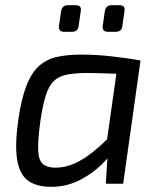

<svg xmlns="http://www.w3.org/2000/svg" viewBox="-20 -710 613 742"><path d="M294 -499Q320 -499 349.5 -497.5Q379 -496 409 -492.5Q439 -489 468.5 -485Q498 -481 523 -476L485 -423Q430 -425 386.5 -426.5Q343 -428 320 -428Q270 -428 238 -421.5Q206 -415 187 -396Q168 -377 156.5 -340Q145 -303 136 -242Q126 -169 127.5 -130Q129 -91 145.5 -76.5Q162 -62 195 -62Q231 -62 266.5 -77.5Q302 -93 340 -123.5Q378 -154 419 -197L436 -156Q411 -111 371.5 -73Q332 -35 283 -11.5Q234 12 178 12Q120 12 87.5 -12.5Q55 -37 46 -94.5Q37 -152 51 -249Q63 -331 83 -381Q103 -431 132.5 -456.5Q162 -482 202 -490.5Q242 -499 294 -499ZM437 -476H523L456 0H389L396 -115L387 -123ZM270 -690Q285 -690 289.5 -684Q294 -678 292 -666L284 -611Q283 -599 276.5 -593Q270 -587 257 -587H229Q205 -587 208 -610L216 -666Q218 -678 224.5 -684Q231 -690 244 -690ZM439 -690Q454 -690 458.5 -684Q463 -678 461 -666L453 -611Q452 -599 445.5 -593Q439 -587 426 -587H398Q374 -587 377 -610L385 -666Q387 -678 393.5 -684Q400 -690 413 -690Z"/></svg>

Font: Exo 2
Style: Italic
Weight: 400
Italic angle: -8°
Designer: Natanael Gama
Foundry: Natanael Gama
Version: Version 2.010